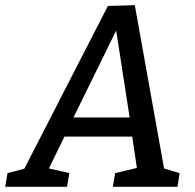

<svg xmlns="http://www.w3.org/2000/svg" viewBox="-56 -722 755 742"><path d="M212 -53 203 0H-36L-27 -53L38 -70L361 -699L465 -702L578 -71L638 -53L630 0H380L389 -53L473 -73L455 -194H193L133 -71ZM228 -268H445L393 -604Z"/></svg>

Font: Bitter Medium
Style: Italic
Weight: 500
Italic angle: -9°
Designer: Sol Matas, and Bitter project Authors
Foundry: Sol Matas
Version: Version 2.001